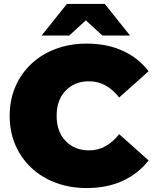

<svg xmlns="http://www.w3.org/2000/svg" viewBox="-20 -937 777 973"><path d="M419 16Q335 16 263.5 -10.5Q192 -37 139.5 -86Q87 -135 58 -202Q29 -269 29 -350Q29 -431 58 -498Q87 -565 139.5 -614Q192 -663 263.5 -689.5Q335 -716 419 -716Q522 -716 601.5 -680Q681 -644 733 -576L584 -443Q553 -482 515.5 -503.5Q478 -525 431 -525Q358 -525 312.5 -477.5Q267 -430 267 -350Q267 -270 312.5 -222.5Q358 -175 431 -175Q478 -175 515.5 -196.5Q553 -218 584 -257L733 -124Q681 -57 601.5 -20.5Q522 16 419 16ZM191 -757 319 -917H511L639 -757H499L415 -834L331 -757Z"/></svg>

Font: Montserrat Black
Style: Regular
Weight: 900
Designer: Julieta Ulanovsky
Foundry: Julieta Ulanovsky
Version: Version 9.000; ttfautohint (v1.8.4.7-5d5b)